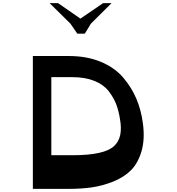

<svg xmlns="http://www.w3.org/2000/svg" viewBox="-20 -1207 1129 1227"><path d="M474 -992 430 -1056 297 -1187H351L494 -1088L639 -1187H693L561 -1056L522 -992ZM190 0V-849H420Q535 -849 624 -812Q713 -775 767 -711.5Q821 -648 851.5 -576Q882 -504 893 -420Q907 -318 884.5 -241Q862 -164 817 -119Q772 -74 703 -46.5Q634 -19 566.5 -9.5Q499 0 420 0ZM308 -215H442Q547 -215 613 -230Q679 -245 709.5 -274Q740 -303 748.5 -345.5Q757 -388 747 -444Q739 -498 722.5 -541Q706 -584 673.5 -625.5Q641 -667 582 -690.5Q523 -714 442 -714H308Z"/></svg>

Font: OpenDyslexic
Style: Regular
Weight: 400
Designer: Abbie Gonzalez
Version: Version 0.920;hotconv 1.0.109;makeotfexe 2.5.65596